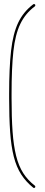

<svg xmlns="http://www.w3.org/2000/svg" viewBox="-20 -818 221 946"><path d="M144 107Q108 78 84.5 41.5Q61 5 48 -46Q35 -97 30 -167.5Q25 -238 25 -335V-355Q25 -484 34.5 -568Q44 -652 69.5 -706Q95 -760 144 -797Q147 -799 150.5 -797.5Q154 -796 154 -792Q154 -789 152 -787Q105 -752 80 -700Q55 -648 46 -565.5Q37 -483 37 -355V-335Q37 -239 42 -169.5Q47 -100 59.5 -50Q72 0 94.5 35Q117 70 152 97Q154 99 154 102Q154 106 150.5 107.5Q147 109 144 107Z"/></svg>

Font: Moirai One
Style: Regular
Weight: 400
Designer: Jiyeon Park
Foundry: JAMO
Version: Version 1.000; ttfautohint (v1.8.4.7-5d5b);gftools[0.9.29]